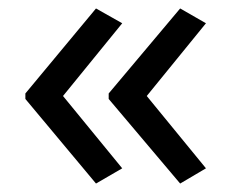

<svg xmlns="http://www.w3.org/2000/svg" viewBox="-20 -491 545 454"><path d="M40 -270 207 -471 269 -436 129 -264 269 -93 207 -57 40 -257ZM237 -270 406 -471 467 -436 327 -264 467 -93 406 -57 237 -257Z"/></svg>

Font: Noto Sans Lao Looped UI Regular
Style: Regular
Weight: 400
Designer: Mark Frömberg, Ben Mitchell
Foundry: The Fontpad Ltd
Version: Version 1.001